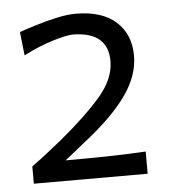

<svg xmlns="http://www.w3.org/2000/svg" viewBox="-42 -850 505 572"><g transform="rotate(-5 210.0 -564.0)"><path d="M36.6 -316.9V-368.7Q59.1 -384.8 81.8 -402.6Q104.5 -420.4 127 -438.5Q205.6 -503.4 250.7 -555.7Q295.9 -607.9 295.9 -661.1Q295.9 -748 191.9 -749.5Q173.3 -749.5 131.8 -737.1Q90.3 -724.6 42.5 -700.2L34.7 -770.5Q55.2 -777.8 85.4 -787.1Q115.7 -796.4 147.7 -803.5Q179.7 -810.5 205.1 -810.5Q283.2 -810.5 325.2 -772.7Q367.2 -734.9 367.2 -670.4Q367.2 -611.3 325.4 -552.5Q283.7 -493.7 199.2 -427.7L137.2 -377.9Q197.8 -377.9 258.1 -378.9Q318.4 -379.9 377 -383.3V-316.9Z"/></g></svg>

Font: Pinar-DS2-FD Regular
Style: Regular
Weight: 400
Designer: Amin Abedi
Version: Version 2.000